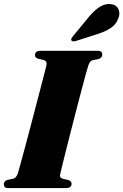

<svg xmlns="http://www.w3.org/2000/svg" viewBox="-24 -959 629 979"><path d="M283 -71Q278 -52.5 296.5 -47.5L324.5 -41Q341 -35 341 -22.5Q341 0 312.5 0H19.5Q5.5 0 0.5 -5.2Q-4.5 -10.5 -4.5 -19Q-4.5 -35.5 13.5 -41.5L44 -48Q60 -52.5 67.5 -77Q71.5 -90 83 -131.8Q94.5 -173.5 110 -231.8Q125.5 -290 142.2 -353.8Q159 -417.5 174 -475.2Q189 -533 199.5 -573.8Q210 -614.5 213 -626Q217 -648 198 -653L170 -659.5Q154.5 -665 154.5 -677.5Q154.5 -700 183 -700H473.5Q488 -700 492.8 -694.5Q497.5 -689 497.5 -681Q497.5 -664.5 479.5 -658.5L449 -652Q440 -649.5 435.5 -643.8Q431 -638 425.5 -622.5Q422 -612.5 413 -579.2Q404 -546 391.2 -498Q378.5 -450 364.2 -394.8Q350 -339.5 336 -284.8Q322 -230 310.5 -183.8Q299 -137.5 291.5 -107.2Q284 -77 283 -71ZM433 -877.5Q459.5 -908.5 486.5 -925Q513.5 -941.5 541 -938Q570 -934.5 579.8 -912.2Q589.5 -890 580 -867.5Q568.5 -834.5 541.2 -816.5Q514 -798.5 478 -787L363 -750Q356 -748 349.2 -748.2Q342.5 -748.5 340 -753.5Q337.5 -758 340.5 -763.5Q343.5 -769 348.5 -775Z"/></svg>

Font: Fraunces 72pt S000 Black
Style: Italic
Weight: 900
Italic angle: -16°
Version: Version 1.000; ttfautohint (v1.8.3)